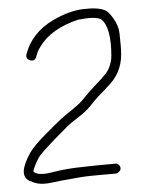

<svg xmlns="http://www.w3.org/2000/svg" viewBox="-20 -703 365 468"><path d="M61.3 -285C62.8 -293.6 67.2 -304.9 74.5 -318.8C77.9 -325.3 91.1 -340.5 114.1 -364.3C123.3 -373.8 133.3 -384 144.3 -395C149 -399.7 157.6 -406.9 170.2 -416.6C182.7 -426.3 192 -434.8 197.8 -442C202.2 -447.3 206.7 -452.8 211.3 -458.5C216 -464.2 221.2 -469.8 226.8 -475.5C232.5 -481.2 238 -487 243.3 -493C264.7 -514.3 275.3 -540 275.3 -570C275.3 -581.4 274 -598.9 271.2 -622.5C269.7 -634.9 264.6 -647 255.8 -659C249.5 -667.7 243.7 -673.7 238.3 -677C225.8 -682.6 207.8 -683.9 184.3 -681C160.8 -678.4 136 -669.4 109.8 -654C75.1 -633.5 53.2 -605.5 44.3 -570C43 -562.7 46.2 -558 53.8 -556C61.5 -554 66.4 -557.3 68.6 -565.8C70.7 -574.4 74 -582.1 78.4 -589C95.4 -618.2 126.1 -640.2 170.4 -655C198 -660.5 216.6 -660.9 226.4 -656C243 -643.5 251.4 -613.5 251.4 -566.1C251.4 -556.8 249.2 -546.6 244.9 -535.7C242 -528.1 232.4 -516 216.2 -499.4C204.8 -487.6 192.4 -473.5 179.1 -457C174.2 -451 162.3 -440.5 143.4 -425.5C135.4 -419.2 125.4 -410 113.4 -398L94.4 -379C73.4 -358.1 59.8 -341.7 53.3 -330C33.5 -293.7 32.9 -271.2 51.3 -262.5C62 -257.5 71.8 -255 80.8 -255C89.8 -255 98.8 -256.1 107.6 -258.2C116.4 -260.3 137.6 -264.3 171.3 -270.2C187.3 -273 206.7 -275.3 229.3 -277C238 -277.7 245.7 -278.3 252.3 -279L263.3 -280C266 -280.7 268.5 -282.3 270.8 -285C273.2 -287.7 274.2 -290.5 273.8 -293.5C273.5 -296.5 272 -299.2 269.3 -301.5C266.7 -303.8 263.7 -304.7 260.3 -304L250.3 -303C244.3 -302.3 236.8 -301.7 227.8 -301C218.8 -300.3 210.7 -299.5 203.3 -298.5C196 -297.5 188.7 -296.7 181.4 -296C155.9 -293.7 129.8 -289 102.8 -282C95.2 -280 87.3 -279 79.3 -279C71.3 -279 65.3 -281 61.3 -285Z"/></svg>

Font: Proton
Style: SeBdCnd
Weight: 500
Version: Version 1.017